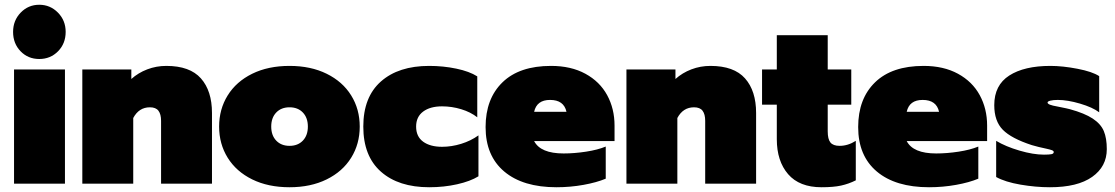

<svg xmlns="http://www.w3.org/2000/svg" viewBox="-20 -772 4687 807"><path d="M35 -638Q35 -686 67 -719Q99 -752 145 -752Q191 -752 223.5 -719Q256 -686 256 -638Q256 -589 224 -556.5Q192 -524 145 -524Q98 -524 66.5 -556.5Q35 -589 35 -638ZM39 -480H253V0H39Z M326 -480H532V-440Q561 -466 599 -480.5Q637 -495 679 -495Q778 -495 824.5 -442.5Q871 -390 871 -297V0H657V-264Q657 -292 646 -306.5Q635 -321 610 -321Q564 -321 540 -276V0H326Z M901 -240Q901 -313 937 -371Q973 -429 1040 -462Q1107 -495 1197 -495Q1286 -495 1353 -462Q1420 -429 1456 -371Q1492 -313 1492 -240Q1492 -167 1456 -109Q1420 -51 1353 -18Q1286 15 1197 15Q1107 15 1040 -18Q973 -51 937 -109Q901 -167 901 -240ZM1274 -240Q1274 -277 1253 -299Q1232 -321 1197 -321Q1162 -321 1141 -299Q1120 -277 1120 -240Q1120 -203 1141 -181Q1162 -159 1197 -159Q1232 -159 1253 -181Q1274 -203 1274 -240Z M1507 -240Q1507 -364 1581 -429.5Q1655 -495 1784 -495Q1843 -495 1898 -483.5Q1953 -472 1986 -451V-279Q1958 -301 1918.5 -313Q1879 -325 1838 -325Q1788 -325 1758.5 -303Q1729 -281 1729 -240Q1729 -198 1758.5 -176.5Q1788 -155 1838 -155Q1878 -155 1918.5 -167.5Q1959 -180 1991 -203V-31Q1957 -10 1901.5 2.5Q1846 15 1784 15Q1655 15 1581 -50.5Q1507 -116 1507 -240Z M2021 -238Q2021 -357 2092 -426Q2163 -495 2296 -495Q2380 -495 2440.5 -462Q2501 -429 2532 -372Q2563 -315 2563 -244V-179H2225Q2252 -127 2349 -127Q2394 -127 2443 -134.5Q2492 -142 2526 -156V-21Q2488 -5 2432.5 5Q2377 15 2319 15Q2178 15 2099.5 -51Q2021 -117 2021 -238ZM2361 -302Q2350 -352 2292 -352Q2236 -352 2225 -302Z M2613 -480H2819V-440Q2848 -466 2886 -480.5Q2924 -495 2966 -495Q3065 -495 3111.5 -442.5Q3158 -390 3158 -297V0H2944V-264Q2944 -292 2933 -306.5Q2922 -321 2897 -321Q2851 -321 2827 -276V0H2613Z M3245 -187V-332H3183V-480H3245V-624H3459V-480H3558V-332H3459V-220Q3459 -187 3470.5 -173Q3482 -159 3509 -159Q3544 -159 3577 -180V-14Q3547 1 3515 8Q3483 15 3433 15Q3340 15 3292.5 -40Q3245 -95 3245 -187Z M3587 -238Q3587 -357 3658 -426Q3729 -495 3862 -495Q3946 -495 4006.5 -462Q4067 -429 4098 -372Q4129 -315 4129 -244V-179H3791Q3818 -127 3915 -127Q3960 -127 4009 -134.5Q4058 -142 4092 -156V-21Q4054 -5 3998.5 5Q3943 15 3885 15Q3744 15 3665.5 -51Q3587 -117 3587 -238ZM3927 -302Q3916 -352 3858 -352Q3802 -352 3791 -302Z M4167 -28V-180Q4207 -156 4265 -139Q4323 -122 4368 -122Q4390 -122 4399.5 -124Q4409 -126 4409 -133Q4409 -138 4400.5 -141Q4392 -144 4378 -147Q4344 -154 4317 -162Q4231 -190 4195 -226.5Q4159 -263 4159 -330Q4159 -414 4222 -454.5Q4285 -495 4395 -495Q4446 -495 4508.5 -483Q4571 -471 4600 -452V-300Q4572 -321 4519.5 -336.5Q4467 -352 4426 -352Q4407 -352 4395 -349Q4383 -346 4383 -341Q4383 -336 4393 -332Q4403 -328 4426 -324Q4471 -315 4477 -313Q4539 -296 4573 -273.5Q4607 -251 4619.5 -221Q4632 -191 4632 -145Q4632 -72 4570.5 -28.5Q4509 15 4393 15Q4333 15 4269 4Q4205 -7 4167 -28Z"/></svg>

Font: Readiness Black
Style: Regular
Weight: 900
Designer: Katatrad Team
Foundry: CadsonDemak
Version: Version 1.00;April 23, 2019;FontCreator 11.5.0.2425 64-bit; 